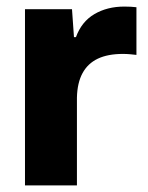

<svg xmlns="http://www.w3.org/2000/svg" viewBox="-20 -564 449 584"><path d="M56 0V-536H199L205 -451H211Q228 -498 267 -521Q306 -544 358 -544Q369 -544 378 -543.5Q387 -543 395 -542V-397Q387 -398 376 -399Q365 -400 354 -400Q308 -400 277.5 -385.5Q247 -371 231 -341.5Q215 -312 214 -267V0Z"/></svg>

Font: Mona Sans SemiExpanded
Style: Bold
Weight: 700
Width: 6
Designer: Deni Anggara
Foundry: GitHub
Version: Version 2.000